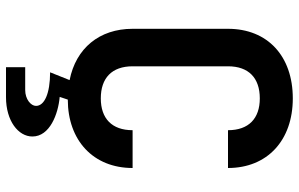

<svg xmlns="http://www.w3.org/2000/svg" viewBox="-198 -582 996 640"><g transform="rotate(90 300.0 -262.0)"><path d="M204 216H304C383 216 435 175 435 128C435 70 360 42 303 37L312 10C448 10 540 -75 540 -206H414C414 -137 375 -100 308 -100C240 -100 201 -137 201 -206V-524C201 -593 240 -630 308 -630C375 -630 414 -593 414 -524H540C540 -655 448 -740 308 -740C167 -740 76 -656 76 -524V-206C76 -95 141 -17 247 4L221 69C292 69 333 88 333 116C333 133 311 152 280 152H204Z"/></g></svg>

Font: JetBrains Mono
Style: Bold
Weight: 558
Monospace: yes
Designer: Philipp Nurullin, Konstantin Bulenkov
Foundry: JetBrains
Version: Version 2.305